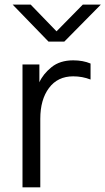

<svg xmlns="http://www.w3.org/2000/svg" viewBox="-20 -801 451 821"><path d="M76.2 0V-525.4H148.4V-449.2Q164.1 -484.4 200.2 -513.7Q236.3 -543 293 -543Q335 -543 367.2 -529.3V-460.9Q332 -474.6 293 -474.6Q226.6 -474.6 189.5 -424.8Q152.3 -375 152.3 -293V0ZM34.2 -781.2H111.3L221.7 -667L334 -781.2H411.1L254.9 -623H187.5Z"/></svg>

Font: Gothic A1
Style: Regular
Weight: 400
Designer: HanYang I&C Co.,Ltd.
Foundry: HanYang I&C Co.,Ltd.
Version: Version 2.50